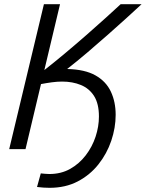

<svg xmlns="http://www.w3.org/2000/svg" viewBox="-20 -713 697 918"><path d="M217 185Q203 185 188 184Q173 183 157 181L175 116Q186 117 196 118Q206 119 216 119Q272 119 315.5 94.5Q359 70 390 29.5Q421 -11 437 -59.5Q453 -108 453 -156Q453 -217 430 -253.5Q407 -290 367 -306.5Q327 -323 277 -323Q254 -323 228 -319.5Q202 -316 176 -311L102 0H24L190 -693H267L192 -378Q237 -413 289 -456.5Q341 -500 392.5 -545Q444 -590 487 -629Q530 -668 557 -693H657Q626 -664 584 -626Q542 -588 494 -545.5Q446 -503 396.5 -461Q347 -419 301 -383Q302 -383 302 -383Q302 -383 303 -383Q386 -381 436.5 -352.5Q487 -324 510 -275Q533 -226 533 -164Q533 -102 512 -40Q491 22 450.5 73Q410 124 351.5 154.5Q293 185 217 185Z"/></svg>

Font: Ubuntu Sans
Style: Italic
Weight: 400
Italic angle: -13.5°
Designer: Dalton Maag Ltd
Foundry: Dalton Maag Ltd
Version: Version 1.006